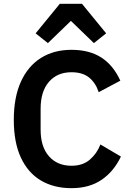

<svg xmlns="http://www.w3.org/2000/svg" viewBox="-20 -970 682 1002"><path d="M353 12Q261 12 193.5 -28Q126 -68 89 -147.5Q52 -227 52 -344Q52 -462 89 -543.5Q126 -625 193.5 -667.5Q261 -710 353 -710Q446 -710 508.5 -670Q571 -630 608 -549L495 -489Q480 -536 446 -564.5Q412 -593 353 -593Q279 -593 235.5 -543Q192 -493 192 -403V-293Q192 -204 235.5 -154.5Q279 -105 353 -105Q412 -105 449 -137Q486 -169 504 -216L611 -153Q574 -75 510 -31.5Q446 12 353 12ZM292 -950H408L534 -796L470 -745L350 -861L230 -745L166 -796Z"/></svg>

Font: IBM Plex Sans SemiBold
Style: Regular
Weight: 600
Designer: Mike Abbink, Paul van der Laan, Pieter van Rosmalen
Foundry: Bold Monday
Version: Version 3.201